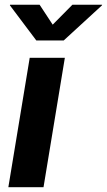

<svg xmlns="http://www.w3.org/2000/svg" viewBox="-20 -775 443 795"><path d="M14.6 0 103 -535.6H248.5L160.2 0ZM144 -755.4 198.2 -672.9 279.8 -755.4H402.8L402.3 -752.9L243.7 -607.4H130.4L21 -752.9L21.5 -755.4Z"/></svg>

Font: Inter 20pt
Style: Bold Italic
Weight: 700
Italic angle: -9.3988°
Version: Version 4.001;git-66647c0bb